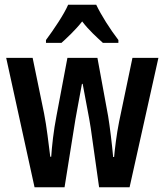

<svg xmlns="http://www.w3.org/2000/svg" viewBox="-20 -852 691 806"><path d="M384 -832H266C249 -792 205 -727 173 -684V-672H238C260 -692 296 -725 325 -762C353 -725 387 -695 412 -672H477V-684C441 -731 405 -788 384 -832ZM361 -314 396 -66H524L645 -609H536L480 -341C469 -287 462 -225 459 -193H455C450 -248 441 -322 434 -364L389 -609H263L217 -365C205 -304 198 -239 195 -194H191C184 -248 176 -321 165 -376L117 -609H6L125 -66H251L291 -316C295 -347 315 -449 324 -500H327C335 -453 356 -351 361 -314Z"/></svg>

Font: Noto Sans Malayalam UI ExtraCondensed SemiBold
Style: Regular
Weight: 600
Width: 2
Designer: Jelle Bosma - Monotype Design Team
Foundry: Monotype Imaging Inc.
Version: Version 2.104